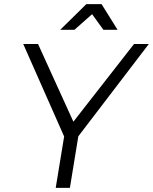

<svg xmlns="http://www.w3.org/2000/svg" viewBox="-20 -914 744 934"><path d="M704 -700 361 -251 320 0H251L292 -250L93 -700H165L337 -322L632 -700ZM552 -769H483L428 -845L342 -769H273L400 -894H474Z"/></svg>

Font: Gontserrat Light
Style: Italic
Weight: 300
Italic angle: -11.3°
Designer: Julieta Ulanovsky
Foundry: Julieta Ulanovsky
Version: Version 6.001